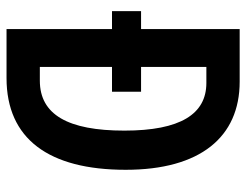

<svg xmlns="http://www.w3.org/2000/svg" viewBox="-103 -651 754 588"><g transform="rotate(90 274.0 -357.0)"><path d="M230 -714H69V-412H14V-323H69V0H219C405 0 500 -129 500 -365C500 -593 400 -714 230 -714ZM234 -612C329 -612 380 -533 380 -361C380 -188 331 -102 227 -102H185V-323H261V-412H185V-612Z"/></g></svg>

Font: Noto Sans Gurmukhi UI ExtraCondensed SemiBold
Style: Regular
Weight: 600
Width: 2
Designer: Jelle Bosma - Monotype Design Team
Foundry: Monotype Imaging Inc.
Version: Version 2.004